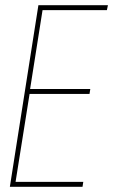

<svg xmlns="http://www.w3.org/2000/svg" viewBox="-20 -720 436 740"><path d="M18 0 128 -700H396L392 -681H144L96 -377H328L325 -358H94L40 -19H301L298 0Z"/></svg>

Font: Georama SemiCondensed Thin
Style: Italic
Weight: 100
Width: 4
Italic angle: -9°
Designer: Jean-Baptiste Levee
Foundry: Production Type
Version: Version 1.000